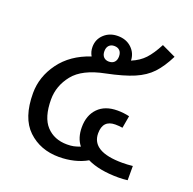

<svg xmlns="http://www.w3.org/2000/svg" viewBox="-121 -792 932 925"><g transform="rotate(20 345.5 -330.0)"><path d="M571 -69Q597 -69 624 -72V1Q602 4 577 4Q479 4 417 -26Q388 -9 351 0Q314 9 274 9Q178 9 115 -51Q52 -111 52 -238Q52 -322 105 -394.5Q158 -467 257 -500Q245 -520 245 -545Q245 -584 273 -610Q301 -636 343 -636Q386 -636 413.5 -610Q441 -584 442 -546Q483 -563 509 -591Q535 -619 561 -669L633 -635Q604 -577 571.5 -542.5Q539 -508 487.5 -486Q436 -464 348 -446Q236 -424 190 -366.5Q144 -309 144 -239Q144 -147 184 -104Q224 -61 290 -61Q310 -61 324 -64Q338 -67 357 -74Q329 -109 329 -164Q329 -225 364.5 -261.5Q400 -298 464 -298Q495 -298 525 -291L514 -228Q496 -231 477 -231Q413 -231 413 -163Q413 -69 571 -69ZM306 -545Q306 -526 316 -515.5Q326 -505 343 -505Q361 -505 371 -515.5Q381 -526 381 -545Q381 -564 371 -574.5Q361 -585 343 -585Q326 -585 316 -574.5Q306 -564 306 -545Z"/></g></svg>

Font: FiraGO
Style: Regular
Weight: 400
Designer: bBox Type
Foundry: bBox Type GmbH
Version: Version 1.001;April 20, 2020;FontCreator 12.0.0.2555 64-bit